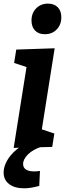

<svg xmlns="http://www.w3.org/2000/svg" viewBox="-32 -801 360 1046"><path d="M42.5 4.7 123.2 -503.4 172.8 -416.3 45 -457.9 56.5 -530.9 265.8 -538 184.8 -26.5 136.2 -116.3 264 -73.6 252.5 -0.6ZM100.1 224.9Q48 224.9 17.8 202Q-12.3 179.1 -12.3 138.7Q-12.3 108.6 5.6 75.7Q23.5 42.8 59.3 12.8Q95.2 -17.1 149.8 -37.8L195.4 -2.2Q148.4 12.9 121.2 39.4Q93.9 66 93.9 92.4Q93.9 112.8 110 122.9Q126.1 132.9 153.8 132.9Q161.1 132.9 169.4 132.2Q177.7 131.6 185.7 130.2L181.9 211.7Q160 217.8 139.5 221.3Q119 224.9 100.1 224.9ZM212.4 -614.6Q177.8 -614.6 158.7 -634.9Q139.6 -655.2 139.6 -689Q139.6 -729.6 165 -755.5Q190.4 -781.3 229.3 -781.3Q262.8 -781.3 282.4 -761.7Q302.1 -742.1 302.1 -706.9Q302.1 -667 277 -640.8Q252 -614.6 212.4 -614.6Z"/></svg>

Font: Bitter Thin
Style: Italic
Weight: 100
Italic angle: -9°
Designer: Sol Matas, and Bitter project Authors
Foundry: Sol Matas
Version: Version 2.002